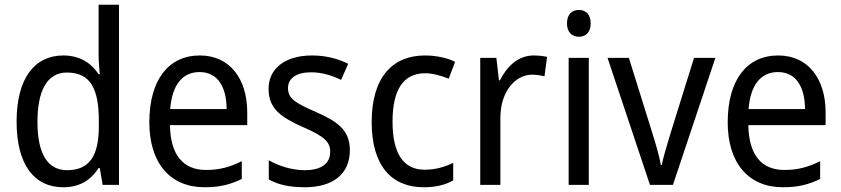

<svg xmlns="http://www.w3.org/2000/svg" viewBox="-20 -780 3549 810"><path d="M247 10C319 10 365 -23 396 -71H401L413 0H482V-760H396V-545C396 -524 399 -489 401 -467H396C365 -514 317 -546 247 -546C126 -546 50 -450 50 -267C50 -84 125 10 247 10ZM263 -62C179 -62 138 -134 138 -266C138 -396 178 -474 262 -474C363 -474 397 -404 397 -269V-248C397 -123 358 -62 263 -62Z M823 -546C691 -546 610 -443 610 -264C610 -94 696 10 843 10C906 10 951 -1 1000 -25V-100C950 -75 906 -63 849 -63C752 -63 699 -127 697 -252H1023V-306C1023 -447 950 -546 823 -546ZM822 -476C901 -476 936 -409 936 -320H698C706 -421 749 -476 822 -476Z M1456 -147C1456 -231 1403 -268 1314 -307C1225 -346 1195 -364 1195 -409C1195 -449 1230 -475 1292 -475C1337 -475 1380 -462 1419 -443L1449 -511C1404 -533 1354 -546 1296 -546C1187 -546 1113 -494 1113 -405C1113 -319 1169 -284 1260 -243C1348 -205 1373 -181 1373 -140C1373 -92 1339 -62 1265 -62C1209 -62 1151 -82 1114 -104V-23C1151 -2 1199 10 1265 10C1383 10 1456 -44 1456 -147Z M1768 10C1818 10 1859 0 1892 -19V-93C1857 -76 1818 -64 1771 -64C1681 -64 1636 -134 1636 -266C1636 -401 1681 -471 1774 -471C1805 -471 1844 -460 1873 -448L1900 -519C1869 -535 1822 -546 1773 -546C1637 -546 1548 -455 1548 -265C1548 -78 1634 10 1768 10Z M2231 -546C2167 -546 2119 -501 2089 -441H2085L2074 -536H2006V0H2091V-284C2091 -391 2152 -465 2225 -465C2242 -465 2262 -462 2277 -458L2288 -540C2271 -544 2250 -546 2231 -546Z M2423 -738C2393 -738 2372 -720 2372 -681C2372 -644 2393 -625 2423 -625C2451 -625 2472 -644 2472 -681C2472 -719 2451 -738 2423 -738ZM2464 -536H2379V0H2464Z M2722 0H2819L2998 -536H2908L2807 -212C2794 -168 2777 -113 2772 -84H2768C2762 -121 2745 -177 2732 -219L2633 -536H2543Z M3263 -546C3131 -546 3050 -443 3050 -264C3050 -94 3136 10 3283 10C3346 10 3391 -1 3440 -25V-100C3390 -75 3346 -63 3289 -63C3192 -63 3139 -127 3137 -252H3463V-306C3463 -447 3390 -546 3263 -546ZM3262 -476C3341 -476 3376 -409 3376 -320H3138C3146 -421 3189 -476 3262 -476Z"/></svg>

Font: Noto Sans Gurmukhi UI SemiCondensed
Style: Regular
Weight: 400
Width: 4
Designer: Jelle Bosma - Monotype Design Team
Foundry: Monotype Imaging Inc.
Version: Version 2.004